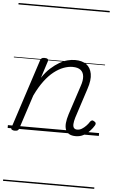

<svg xmlns="http://www.w3.org/2000/svg" viewBox="-75 -932 797 1355"><g transform="rotate(5 323.0 -255.0)"><path d="M483 16Q455 16 437 6Q419 -4 411.5 -23.5Q404 -43 406.5 -70.5Q409 -98 420 -133L488 -340Q502 -380 499 -409Q496 -438 476.5 -453.5Q457 -469 419 -469Q389 -469 355.5 -456.5Q322 -444 288 -417.5Q254 -391 221.5 -347.5Q189 -304 160 -243L82 -4Q79 6 72.5 10.5Q66 15 51 15Q39 15 31 10Q23 5 27 -6L186 -494Q190 -506 196.5 -510.5Q203 -515 216 -515Q233 -515 239 -509Q245 -503 241 -491L203 -373Q231 -415 261.5 -442.5Q292 -470 322 -487.5Q352 -505 380 -512Q408 -519 433 -519Q483 -519 513 -497Q543 -475 551 -431.5Q559 -388 537 -323L469 -114Q461 -87 460 -68.5Q459 -50 466.5 -40.5Q474 -31 490 -31Q507 -31 522.5 -40.5Q538 -50 552 -64.5Q566 -79 575 -94Q580 -101 587 -104Q594 -107 604 -100Q615 -94 616 -86.5Q617 -79 612 -71Q601 -52 582 -31.5Q563 -11 538.5 2.5Q514 16 483 16ZM0 365H646V375H0ZM0 -20H646V0H0ZM0 -505H646V-500H0ZM0 -885H646V-875H0Z"/></g></svg>

Font: Playwrite DK Loopet Guides
Style: Regular
Weight: 400
Designer: Veronika Burian, José Scaglione
Foundry: TypeTogether
Version: Version 1.003